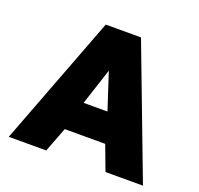

<svg xmlns="http://www.w3.org/2000/svg" viewBox="-122 -834 1005 968"><g transform="rotate(20 380.0 -349.5)"><path d="M286 -699H475L740 0H539L489 -133H272L221 0H20ZM444 -290 380 -486 316 -290Z"/></g></svg>

Font: Readiness ExtraBold
Style: Regular
Weight: 800
Designer: Katatrad Team
Foundry: CadsonDemak
Version: Version 1.00;January 16, 2020;FontCreator 12.0.0.2550 64-bit